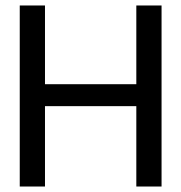

<svg xmlns="http://www.w3.org/2000/svg" viewBox="-20 -680 661 700"><path d="M52 0V-660H144V-373H477V-660H569V0H477V-293H144V0Z"/></svg>

Font: Bricolage Grotesque 48pt
Style: Regular
Weight: 400
Designer: Mathieu Triay
Foundry: Atelier Triay
Version: Version 1.000; ttfautohint (v1.8.4.7-5d5b);gftools[0.9.32]